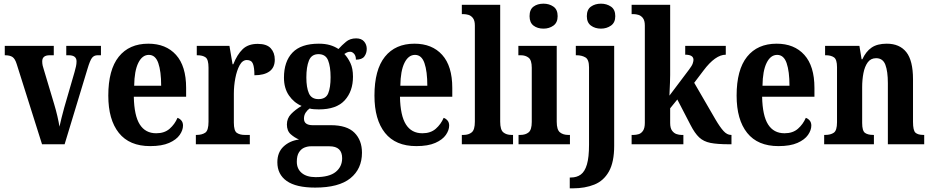

<svg xmlns="http://www.w3.org/2000/svg" viewBox="-20 -786 5077 1046"><path d="M71 -437Q62 -466 48 -475.5Q34 -485 6 -485V-536H273V-485H251Q210 -485 210 -452Q210 -440 212.5 -428.5Q215 -417 219 -406L275 -219Q285 -186 292.5 -153.5Q300 -121 304 -96Q308 -115 315 -143Q322 -171 330 -200L386 -393Q391 -411 394 -424.5Q397 -438 397 -452Q397 -485 354 -485H341V-536H530V-485H512Q492 -485 481 -470.5Q470 -456 457 -412L332 0H209Z M798 10Q685 10 627.5 -62Q570 -134 570 -265Q570 -406 627 -477Q684 -548 788 -548Q884 -548 939 -487Q994 -426 994 -307V-259H709Q711 -156 741.5 -108Q772 -60 831 -60Q876 -60 904 -84.5Q932 -109 947 -144Q959 -140 968 -129.5Q977 -119 977 -102Q977 -77 959 -51Q941 -25 901.5 -7.5Q862 10 798 10ZM858 -319Q858 -397 842.5 -442Q827 -487 791 -487Q755 -487 733.5 -443.5Q712 -400 711 -319Z M1047 0V-51H1051Q1080 -51 1098 -63Q1116 -75 1116 -123V-417Q1116 -462 1100 -473.5Q1084 -485 1055 -485H1052V-536H1230L1247 -436H1251Q1272 -489 1302 -518Q1332 -547 1384 -547Q1433 -547 1455 -523Q1477 -499 1477 -461Q1477 -418 1448 -397Q1419 -376 1366 -376Q1366 -418 1358 -438.5Q1350 -459 1325 -459Q1301 -459 1285.5 -430.5Q1270 -402 1262 -360Q1254 -318 1254 -275V-118Q1254 -73 1270.5 -62Q1287 -51 1313 -51H1341V0Z M1697 236Q1593 236 1542 200Q1491 164 1491 98Q1491 44 1524.5 12.5Q1558 -19 1609 -26Q1585 -36 1564 -54.5Q1543 -73 1543 -108Q1543 -141 1565.5 -164.5Q1588 -188 1623 -209Q1582 -226 1554.5 -265.5Q1527 -305 1527 -363Q1527 -451 1573.5 -499.5Q1620 -548 1717 -548Q1751 -548 1777 -540.5Q1803 -533 1824 -519Q1842 -539 1864.5 -558Q1887 -577 1920 -577Q1949 -577 1963.5 -560Q1978 -543 1978 -520Q1978 -496 1965 -478.5Q1952 -461 1919 -461Q1919 -482 1909 -493Q1899 -504 1888 -504Q1877 -504 1869.5 -500Q1862 -496 1856 -492Q1875 -472 1889 -442.5Q1903 -413 1903 -368Q1903 -289 1858 -239.5Q1813 -190 1717 -190Q1707 -190 1691 -191Q1675 -192 1667 -195Q1656 -188 1646 -173.5Q1636 -159 1636 -140Q1636 -121 1648.5 -112.5Q1661 -104 1682 -104H1782Q1870 -104 1911 -63Q1952 -22 1952 46Q1952 134 1889 185Q1826 236 1697 236ZM1715 -246Q1755 -246 1768 -277.5Q1781 -309 1781 -365Q1781 -423 1767.5 -457Q1754 -491 1715 -491Q1677 -491 1663 -456Q1649 -421 1649 -364Q1649 -309 1663 -277.5Q1677 -246 1715 -246ZM1699 179Q1774 179 1809 150.5Q1844 122 1844 76Q1844 11 1775 11H1673Q1656 11 1638.5 18Q1621 25 1609 43.5Q1597 62 1597 95Q1597 134 1624 156.5Q1651 179 1699 179Z M2248 10Q2135 10 2077.5 -62Q2020 -134 2020 -265Q2020 -406 2077 -477Q2134 -548 2238 -548Q2334 -548 2389 -487Q2444 -426 2444 -307V-259H2159Q2161 -156 2191.5 -108Q2222 -60 2281 -60Q2326 -60 2354 -84.5Q2382 -109 2397 -144Q2409 -140 2418 -129.5Q2427 -119 2427 -102Q2427 -77 2409 -51Q2391 -25 2351.5 -7.5Q2312 10 2248 10ZM2308 -319Q2308 -397 2292.5 -442Q2277 -487 2241 -487Q2205 -487 2183.5 -443.5Q2162 -400 2161 -319Z M2496 0V-51H2506Q2533 -51 2550 -65Q2567 -79 2567 -123V-647Q2567 -674 2556.5 -687.5Q2546 -701 2532 -705Q2518 -709 2506 -709H2496V-760H2705V-123Q2705 -79 2722 -65Q2739 -51 2766 -51H2775V0Z M2941 -630Q2908 -630 2886.5 -646.5Q2865 -663 2865 -698Q2865 -734 2886.5 -750Q2908 -766 2941 -766Q2972 -766 2995 -750Q3018 -734 3018 -698Q3018 -663 2995 -646.5Q2972 -630 2941 -630ZM2805 0V-51H2815Q2843 -51 2860 -65Q2877 -79 2877 -122V-417Q2877 -458 2860 -471.5Q2843 -485 2817 -485H2804V-536H3013V-123Q3013 -79 3030.5 -65Q3048 -51 3075 -51H3085V0Z M3254 -630Q3222 -630 3199.5 -646.5Q3177 -663 3177 -698Q3177 -734 3199.5 -750Q3222 -766 3254 -766Q3285 -766 3308.5 -750Q3332 -734 3332 -698Q3332 -663 3308.5 -646.5Q3285 -630 3254 -630ZM3084 240V181H3090Q3122 181 3144 165Q3166 149 3177.5 110Q3189 71 3189 2V-419Q3189 -462 3169 -473.5Q3149 -485 3121 -485H3117V-536H3326V8Q3326 97 3297.5 148Q3269 199 3218 219.5Q3167 240 3102 240Z M3421 0V-51H3433Q3445 -51 3459 -55Q3473 -59 3483 -73.5Q3493 -88 3493 -117V-647Q3493 -674 3482.5 -687.5Q3472 -701 3458 -705Q3444 -709 3433 -709H3421V-760H3631V-377Q3631 -360 3630 -335.5Q3629 -311 3628 -290.5Q3627 -270 3627 -265L3734 -407Q3750 -428 3754 -440.5Q3758 -453 3758 -460Q3758 -488 3713 -488V-536H3934V-488Q3877 -488 3812 -401L3762 -335L3878 -135Q3902 -94 3921.5 -72.5Q3941 -51 3962 -51H3965V0H3953Q3888 0 3850.5 -7.5Q3813 -15 3789 -37.5Q3765 -60 3742 -105L3670 -244L3631 -196V-116Q3631 -88 3641.5 -74Q3652 -60 3666 -55.5Q3680 -51 3691 -51H3703V0Z M4221 10Q4108 10 4050.5 -62Q3993 -134 3993 -265Q3993 -406 4050 -477Q4107 -548 4211 -548Q4307 -548 4362 -487Q4417 -426 4417 -307V-259H4132Q4134 -156 4164.5 -108Q4195 -60 4254 -60Q4299 -60 4327 -84.5Q4355 -109 4370 -144Q4382 -140 4391 -129.5Q4400 -119 4400 -102Q4400 -77 4382 -51Q4364 -25 4324.5 -7.5Q4285 10 4221 10ZM4281 -319Q4281 -397 4265.5 -442Q4250 -487 4214 -487Q4178 -487 4156.5 -443.5Q4135 -400 4134 -319Z M4470 0V-51H4476Q4505 -51 4522.5 -63Q4540 -75 4540 -120V-420Q4540 -462 4523.5 -473.5Q4507 -485 4479 -485H4475V-536H4662L4674 -463H4678Q4697 -505 4728 -526.5Q4759 -548 4811 -548Q4881 -548 4917.5 -502Q4954 -456 4954 -354V-122Q4954 -75 4967.5 -63Q4981 -51 5011 -51H5015V0H4817V-333Q4817 -397 4803.5 -433Q4790 -469 4753 -469Q4724 -469 4707.5 -446.5Q4691 -424 4684 -388Q4677 -352 4677 -311V-116Q4677 -73 4692.5 -62Q4708 -51 4737 -51H4741V0Z"/></svg>

Font: Noto Serif Lao Condensed
Style: Bold
Weight: 700
Width: 3
Designer: Monotype Design Team
Foundry: Monotype Imaging Inc.
Version: Version 2.003; ttfautohint (v1.8.4.7-5d5b)